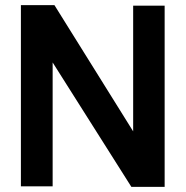

<svg xmlns="http://www.w3.org/2000/svg" viewBox="-20 -722 719 744"><path d="M61 0V-702H191L496 -213V-700H618V2H489L184 -480V0Z"/></svg>

Font: Georama ExtraCondensed Thin SemiBold
Style: Regular
Weight: 600
Version: Version 1.001